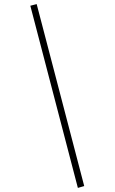

<svg xmlns="http://www.w3.org/2000/svg" viewBox="-20 -820 560 937"><path d="M391 88 360 97 128 -792 159 -800Z"/></svg>

Font: FiraGO UltraLight
Style: Regular
Weight: 200
Designer: bBox Type
Foundry: bBox Type GmbH
Version: Version 1.001